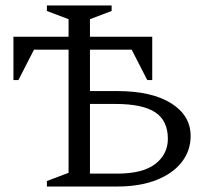

<svg xmlns="http://www.w3.org/2000/svg" viewBox="-20 -680 749 700"><path d="M407 0H151V-20L230 -50V-499H104L47 -388H29V-546H230V-610L151 -640V-660H387V-640L308 -610V-546H535V-388H517L460 -499H308V-348H407Q533 -348 604 -303.5Q675 -259 675 -184Q675 -131 643 -89.5Q611 -48 551 -24Q491 0 407 0ZM401 -301H308V-47H407Q501 -47 546.5 -82.5Q592 -118 592 -174Q592 -240 546 -270.5Q500 -301 401 -301Z"/></svg>

Font: Spectral SC Light
Style: Regular
Weight: 300
Designer: Jean-Baptiste Levee
Foundry: Production Type
Version: Version 2.001